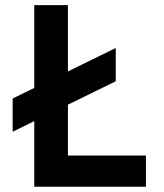

<svg xmlns="http://www.w3.org/2000/svg" viewBox="-20 -713 626 733"><path d="M28.3 -210V-336.9L421.9 -529.8V-402.8ZM110.8 0V-119.1H537.1V0ZM110.8 0V-693.4H239.3V0Z"/></svg>

Font: Cascadia Code PL
Style: Regular
Weight: 400
Monospace: yes
Designer: Aaron Bell
Foundry: Saja Typeworks
Version: Version 2102.003